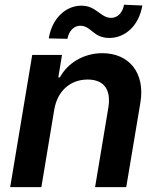

<svg xmlns="http://www.w3.org/2000/svg" viewBox="-20 -772 650 792"><path d="M258.2 -611.9C263.8 -644.2 285.2 -665.8 310.4 -665.8C357.6 -665.8 362.9 -615.4 431.8 -615.4C495 -615.8 552.9 -664.4 567.1 -749.3L491.5 -752.5C486.5 -720.9 465.6 -698.2 438.6 -698.2C394.2 -698.2 377.8 -748.6 315.7 -748.6C252.5 -748.6 195 -698.2 181.1 -613.6ZM22 0H150.6L203.8 -319.6C217 -398.4 271.3 -443.9 341.6 -443.9C409.4 -443.9 439.3 -401.6 426.8 -327.4L372.2 0H500.7L558.9 -347.3C580.3 -473 511 -552.6 402.3 -552.6C323.2 -552.6 258.5 -510.7 226.9 -452.8H220.5L235.8 -545.5H112.9Z"/></svg>

Font: TID UI Semi Bold
Style: Italic
Weight: 600
Italic angle: -9.39999°
Designer: The TID Project Authors
Foundry: Bakken & Bæck
Version: Version 1.001;hotconv 1.0.109;makeotfexe 2.5.65596